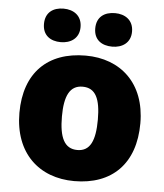

<svg xmlns="http://www.w3.org/2000/svg" viewBox="-54 -815 746 873"><g transform="rotate(5 318.5 -378.5)"><path d="M118 -690C118 -638 154 -614 201 -614C246 -614 285 -638 285 -690C285 -743 246 -767 201 -767C154 -767 118 -743 118 -690ZM352 -690C352 -638 388 -614 436 -614C481 -614 520 -638 520 -690C520 -743 481 -767 436 -767C388 -767 352 -743 352 -690ZM594 -278C594 -461 479 -563 320 -563C147 -563 42 -461 42 -278C42 -93 157 10 317 10C489 10 594 -93 594 -278ZM236 -278C236 -372 260 -421 318 -421C378 -421 400 -372 400 -278C400 -183 378 -132 319 -132C259 -132 236 -183 236 -278Z"/></g></svg>

Font: Noto Sans Myanmar UI Black
Style: Regular
Weight: 900
Designer: Monotype Design Team
Foundry: Monotype Imaging Inc.
Version: Version 2.103